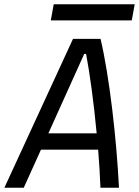

<svg xmlns="http://www.w3.org/2000/svg" viewBox="-40 -875 647 895"><path d="M-19.5 0H70.8L150.9 -177.2H417.5C422.4 -115.7 426.3 -55.2 428.2 0H514.6C503.4 -226.6 470.2 -519 428.7 -693.8H300.3ZM185.5 -253.4 352.5 -623.5H361.3C378.9 -531.7 397.5 -393.6 410.6 -253.4ZM196.8 -779.8H574.2L587.9 -855H210.4Z"/></svg>

Font: Cascadia Mono NF SemiLight
Style: Italic
Weight: 350
Italic angle: -10°
Monospace: yes
Designer: Aaron Bell
Foundry: Saja Typeworks
Version: Version 2404.023